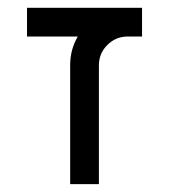

<svg xmlns="http://www.w3.org/2000/svg" viewBox="-20 -469 431 489"><path d="M231.9 -302.7V0H158.7V-302.7Q158.7 -343.3 178.2 -376H48.8V-449.2H341.8V-376H305.2Q274.9 -376 253.4 -354.5Q231.9 -333 231.9 -302.7Z"/></svg>

Font: Catrinity
Style: Regular
Weight: 400
Designer: Alexander Lange
Foundry: High-Logic / Made with FontCreator
Version: Version 2.090;May 20, 2024;FontCreator 15.0.0.2974 64-bit